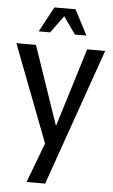

<svg xmlns="http://www.w3.org/2000/svg" viewBox="-91 -720 568 967"><g transform="rotate(5 193.5 -236.0)"><path d="M418 -484 175 208H81L157 7L-31 -484H68L203 -89H205L327 -484ZM76 -553 144 -680H251L317 -553H259L197 -640L134 -553Z"/></g></svg>

Font: Gamestation Display
Style: Regular
Weight: 400
Designer: Jonas Hecksher
Foundry: Jonas Hecksher, Playtypeª, e-types AS
Version: Version 1.003